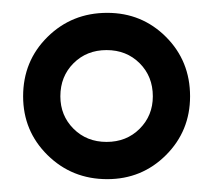

<svg xmlns="http://www.w3.org/2000/svg" viewBox="-20 -673 333 299"><path d="M147 -653Q201 -653 238.5 -615.5Q276 -578 276 -523Q276 -469 238.5 -431.5Q201 -394 147 -394Q92 -394 54 -431.5Q16 -469 16 -523Q16 -578 54 -615.5Q92 -653 147 -653ZM74 -523Q74 -493 94.5 -472.5Q115 -452 146 -452Q177 -452 197.5 -472.5Q218 -493 218 -523Q218 -554 197.5 -574.5Q177 -595 146 -595Q115 -595 94.5 -574.5Q74 -554 74 -523Z"/></svg>

Font: Alegreya Sans
Style: Bold
Weight: 700
Designer: Juan Pablo del Peral
Foundry: Huerta Tipografica
Version: Version 2.007